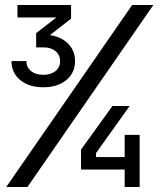

<svg xmlns="http://www.w3.org/2000/svg" viewBox="-20 -750 640 770"><path d="M154 -400Q96 -400 61 -429Q26 -458 26 -505H86Q86 -480 104.5 -465Q123 -450 154 -450Q184 -450 202.5 -465Q221 -480 221 -505Q221 -530 202.5 -545Q184 -560 155 -560H125V-617L206 -680H50V-730H265V-675L180 -609Q225 -603 253 -575Q281 -547 281 -505Q281 -458 246 -429Q211 -400 154 -400ZM5 0 510 -730H595L90 0ZM480 0V-70H305V-150L431 -325H500L365 -136V-120H480V-209H540V0Z"/></svg>

Font: JetBrains Mono NL
Style: Regular
Weight: 400
Monospace: yes
Designer: Philipp Nurullin, Konstantin Bulenkov
Foundry: JetBrains
Version: Version 2.305; ttfautohint (v1.8.4.7-5d5b)